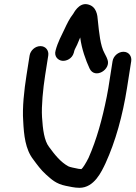

<svg xmlns="http://www.w3.org/2000/svg" viewBox="-20 -877 647 916"><path d="M332.1 -625.2 334.7 -635.3C335.7 -638.4 337 -641.5 337.1 -641.7C346.9 -659.4 350 -668.6 356.8 -684.6L362.6 -698.3C369.6 -643.2 389.5 -588.6 407.1 -550.8C432 -496.5 512.3 -545.8 492.2 -594.3L488.7 -603.1C488.5 -603.6 488.2 -604.3 487.9 -604.9L478.6 -623.2C458.6 -659 452.9 -720.8 446.8 -778.9C445 -803.8 441.3 -848.1 396.2 -856.6C355.5 -864.2 331.5 -813.9 329.5 -811.4C311 -787.8 299.5 -763 288.4 -739.5C274.2 -709.2 255.4 -675.7 245.1 -635.8C237 -607.1 257.5 -588.7 277.6 -586.9C296.5 -585.2 324.1 -596.6 332.1 -625.2ZM121.2 -612 106.4 -518C95.2 -446.4 85.9 -363.6 90.7 -299.6C94 -232.4 100.7 -164.8 138.9 -116C156.1 -92.7 175.5 -65.6 199.6 -44.3C224.6 -22.2 246.7 0.3 294 9.6C312.1 12.9 334.2 19 359 19C429.9 19 464.6 -58.8 483.2 -97.6C531.2 -202.5 565.2 -325.7 585.9 -457L606 -585C609.6 -608 595.1 -630 569 -630C544.3 -630 520.9 -609.8 517 -585L496.9 -457C494.8 -444.1 492.4 -430.5 489.4 -416.1C467.6 -307.5 440.9 -210.8 402.7 -124.4C390.3 -99.1 374.6 -74.3 368.2 -70.1C365.8 -70.2 360.8 -70.7 354.6 -71.6C337.4 -75.1 313 -79.7 306.3 -83.4C269.2 -103.5 241.3 -138.7 214.1 -175.9C191 -205.5 184.1 -260 180.5 -318.3C177.2 -371.6 185.2 -452.5 195.4 -518L210.2 -612C214 -636.1 198 -657 172.8 -657C147.6 -657 125 -636.1 121.2 -612Z"/></svg>

Font: Just Breathe
Style: BdObl3
Weight: 400
Foundry: Cannot Into Space Fonts
Version: Version 0.72